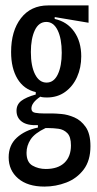

<svg xmlns="http://www.w3.org/2000/svg" viewBox="-20 -548 358 709"><path d="M144 141Q82 141 47 111Q12 81 12 33Q12 -12 42 -39.5Q72 -67 120 -77V-86Q81 -84 61 -98.5Q41 -113 41 -139Q41 -162 58.5 -175.5Q76 -189 112 -199V-208Q68 -218 44.5 -257Q21 -296 21 -356Q21 -434 57.5 -481Q94 -528 158 -528H307V-464L182 -485V-478Q228 -468 254 -431Q280 -394 280 -340Q280 -298 264.5 -263.5Q249 -229 220.5 -208.5Q192 -188 153 -188Q149 -188 141.5 -188.5Q134 -189 129 -191Q96 -169 96 -147Q96 -134 110 -131.5Q124 -129 143 -129H175Q185 -129 207.5 -127Q230 -125 254.5 -114.5Q279 -104 296.5 -79Q314 -54 314 -8Q314 45 289 78Q264 111 225 126Q186 141 144 141ZM152 -243Q179 -243 193.5 -273.5Q208 -304 208 -353Q208 -405 193 -436Q178 -467 151 -467Q123 -467 108.5 -436Q94 -405 94 -356Q94 -304 109.5 -273.5Q125 -243 152 -243ZM149 76Q194 76 218 53Q242 30 242 -11Q242 -43 228.5 -56.5Q215 -70 196 -72.5Q177 -75 161 -75H148Q108 -56 93 -33Q78 -10 78 16Q78 51 100 63.5Q122 76 149 76Z"/></svg>

Font: Bricolage Grotesque 96pt Condensed Light
Style: Regular
Weight: 300
Width: 3
Designer: Mathieu Triay
Foundry: Atelier Triay
Version: Version 1.001; ttfautohint (v1.8.4.7-5d5b);gftools[0.9.33.de